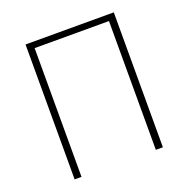

<svg xmlns="http://www.w3.org/2000/svg" viewBox="-129 -848 952 971"><g transform="rotate(-20 347.0 -363.0)"><path d="M110 0V-726H585V0H547V-693H147V0Z"/></g></svg>

Font: Noto Sans HK Thin
Style: Regular
Weight: 100
Designer: Ryoko NISHIZUKA 西塚涼子 (kana, bopomofo & ideographs); Paul D. Hunt (Latin, Greek & Cyrillic); Sandoll Communications 산돌커뮤니
Foundry: Adobe
Version: Version 2.004-H2;hotconv 1.0.118;makeotfexe 2.5.65603